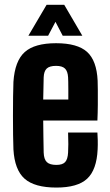

<svg xmlns="http://www.w3.org/2000/svg" viewBox="-20 -794 470 822"><path d="M221.5 9Q128 9 85.2 -29Q42.5 -67 37.5 -154.5Q36.5 -177.5 36 -215.8Q35.5 -254 35.5 -297.5Q35.5 -341 36 -380.2Q36.5 -419.5 37.5 -443.5Q43.5 -533 85.8 -571Q128 -609 220 -609Q311.5 -609 352.8 -571.8Q394 -534.5 398 -448.5Q398.5 -436.5 398.8 -408.2Q399 -380 398.8 -345Q398.5 -310 397 -278H165Q165 -243.5 165.8 -209.2Q166.5 -175 167 -141Q168 -112 180.5 -100Q193 -88 221.5 -88Q247.5 -88 258.8 -100Q270 -112 271.5 -141Q272.5 -155 272.5 -177.2Q272.5 -199.5 271.5 -226.5H397Q398 -217 398.5 -194.5Q399 -172 398 -154.5Q394 -67 353.2 -29Q312.5 9 221.5 9ZM165 -368H272.5Q272.5 -389.5 272.5 -409.2Q272.5 -429 272.2 -443.2Q272 -457.5 271.5 -463Q270 -489 258.2 -500.5Q246.5 -512 220 -512Q192 -512 180 -500.5Q168 -489 167 -463Q166.5 -438.5 166 -415Q165.5 -391.5 165 -368ZM101.5 -641 179.5 -773.5H255L332.5 -641H248.5L217.5 -700.5L186 -641Z"/></svg>

Font: Big Shoulders Display Thin ExtraBold
Style: Regular
Weight: 800
Version: Version 2.002